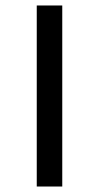

<svg xmlns="http://www.w3.org/2000/svg" viewBox="-20 -680 361 700"><path d="M114 0V-660H207V0Z"/></svg>

Font: Cairo Play SemiBold
Style: Regular
Weight: 600
Designer: Mohamed Gaber, Accademia di Belle Arti di Urbino
Foundry: Kief Type Foundry, Accademia di Belle Arti di Urbino
Version: Version 3.130;gftools[0.9.24]